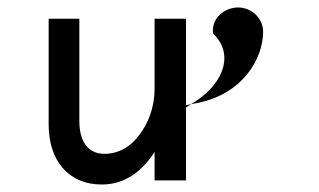

<svg xmlns="http://www.w3.org/2000/svg" viewBox="-20 -482 852 513"><path d="M110 -149C110 -54 162 11 252 11C317 11 362 -28 393 -76V0H477V-201L503 -206C629 -229 683 -326 683 -397C683 -433 653 -462 616 -462C580 -462 546 -434 549 -396V-394L550 -392C597 -346 584 -286 538 -240C527 -229 513 -218 499 -209L477 -195V-432H393V-245C393 -192 374 -149 351 -120C331 -93 300 -71 259 -71C213 -71 192 -107 192 -159V-432H110Z"/></svg>

Font: Charger Monospace
Style: Regular
Weight: 400
Designer: Jasper
Foundry: Cannot Into Space Fonts
Version: Version 0.980